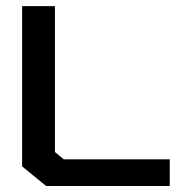

<svg xmlns="http://www.w3.org/2000/svg" viewBox="-20 -620 640 640"><path d="M545.9 -88.9Q545.9 -59.6 545.9 0Q408.2 0 133.8 0Q107.4 -21.5 53.7 -65.4Q53.7 -243.2 53.7 -599.6Q89.8 -599.6 163.1 -599.6Q163.1 -437.5 163.1 -113.3Q172.9 -105.5 192.4 -88.9Q310.5 -88.9 545.9 -88.9Z"/></svg>

Font: Bestnet font
Style: Regular
Weight: 400
Version: Version 1.0